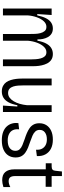

<svg xmlns="http://www.w3.org/2000/svg" viewBox="666 -1336 683 2054"><g transform="rotate(90 1007.0 -309.5)"><path d="M72 0V-336V-521H141L131 -367H145Q157 -424 176 -461Q195 -498 222.5 -516Q250 -534 285 -534Q318 -534 341 -519.5Q364 -505 377.5 -480.5Q391 -456 397 -427Q403 -398 402 -369H416Q426 -424 445 -460.5Q464 -497 492.5 -515.5Q521 -534 558 -534Q596 -534 621 -516.5Q646 -499 659.5 -472Q673 -445 679.5 -415Q686 -385 687.5 -359Q689 -333 689 -319V0H616V-299Q616 -322 614 -350.5Q612 -379 605 -405Q598 -431 582.5 -448Q567 -465 539 -465Q507 -465 481 -438Q455 -411 438 -366Q421 -321 416 -266V0H344V-289Q344 -313 343 -343Q342 -373 335 -400.5Q328 -428 312.5 -446.5Q297 -465 268 -465Q234 -465 208 -437Q182 -409 165.5 -363Q149 -317 145 -264V0Z M959 12Q924 12 899.5 -1Q875 -14 860 -35.5Q845 -57 836.5 -85Q828 -113 824.5 -142.5Q821 -172 821 -201V-521H894V-223Q894 -194 896 -164.5Q898 -135 906 -110Q914 -85 930.5 -70Q947 -55 976 -55Q1003 -55 1025 -71Q1047 -87 1064 -115.5Q1081 -144 1091.5 -180.5Q1102 -217 1106 -258V-521H1179V-210V0H1110L1120 -154H1106Q1095 -96 1074.5 -59Q1054 -22 1025 -5Q996 12 959 12Z M1482 12Q1429 12 1392.5 -2Q1356 -16 1333.5 -40.5Q1311 -65 1302 -97Q1293 -129 1297 -165L1364 -173Q1360 -134 1372.5 -107Q1385 -80 1413.5 -65.5Q1442 -51 1483 -51Q1539 -51 1566.5 -74Q1594 -97 1594 -132Q1594 -161 1578 -178.5Q1562 -196 1533.5 -208Q1505 -220 1467 -233Q1435 -243 1405.5 -255.5Q1376 -268 1351.5 -285Q1327 -302 1313 -327.5Q1299 -353 1299 -389Q1299 -433 1320 -465.5Q1341 -498 1380 -516Q1419 -534 1474 -534Q1532 -534 1572 -513Q1612 -492 1632.5 -453.5Q1653 -415 1650 -363L1582 -354Q1585 -391 1572 -416.5Q1559 -442 1533.5 -456Q1508 -470 1471 -470Q1425 -470 1397.5 -449.5Q1370 -429 1370 -393Q1370 -365 1387 -346.5Q1404 -328 1432 -316Q1460 -304 1495 -292Q1529 -281 1559.5 -268.5Q1590 -256 1614 -239Q1638 -222 1651.5 -197Q1665 -172 1665 -135Q1665 -91 1644 -58Q1623 -25 1582 -6.5Q1541 12 1482 12Z M1908 8Q1880 8 1858.5 0.5Q1837 -7 1822 -24Q1807 -41 1799.5 -65.5Q1792 -90 1792 -124V-458H1727V-521H1760Q1784 -521 1794.5 -530Q1805 -539 1807 -559L1815 -631H1864V-521H1979V-457H1864V-131Q1864 -95 1877 -78Q1890 -61 1919 -61Q1931 -61 1947 -65Q1963 -69 1982 -79V-5Q1960 2 1941.5 5Q1923 8 1908 8Z"/></g></svg>

Font: Bricolage Grotesque SemiCondensed Light
Style: Regular
Weight: 300
Width: 4
Designer: Mathieu Triay
Foundry: Atelier Triay
Version: Version 1.000;gftools[0.9.30]